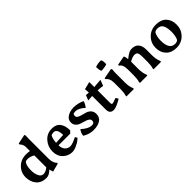

<svg xmlns="http://www.w3.org/2000/svg" viewBox="236 -1954 3183 3183"><g transform="rotate(-45 1827.0 -362.5)"><path d="M289 19Q171 19 110 -54Q49 -127 49 -236.5Q49 -346 126.5 -422.5Q204 -499 323 -499Q367 -499 408 -492V-582Q408 -648 363 -689V-711L530 -746L540 -724Q537 -705 537 -648V-181Q537 -135 550.5 -95Q564 -55 586 -40L588 -18L438 21Q427 -10 418 -47Q352 19 289 19ZM193 -250Q193 -174 220 -117.5Q247 -61 298 -61Q349 -61 408 -108V-388Q349 -426 279 -426Q249 -426 232 -413Q193 -365 193 -250Z M891 19Q804 19 735 -46Q666 -111 666 -221.5Q666 -332 739 -415.5Q812 -499 928 -499Q1026 -499 1074 -436Q1122 -373 1122 -262L1084 -223H810Q811 -151 848.5 -112Q886 -73 938.5 -73Q991 -73 1097 -128L1122 -90Q1103 -72 1079 -53Q1055 -34 998.5 -7.5Q942 19 891 19ZM905 -435Q868 -435 846 -420Q830 -395 821 -354Q812 -313 811 -281L986 -291Q986 -435 905 -435Z M1438 -65Q1495 -65 1495 -120Q1495 -171 1398 -197Q1358 -208 1318 -222Q1278 -236 1250 -267Q1222 -298 1222 -346Q1222 -415 1284 -453.5Q1346 -492 1435 -492Q1524 -492 1621 -449Q1616 -405 1567 -343Q1527 -383 1484 -404Q1441 -425 1409 -425Q1377 -425 1360 -418Q1345 -405 1345 -375.5Q1345 -346 1373.5 -330Q1402 -314 1443 -304.5Q1484 -295 1525 -281Q1566 -267 1594.5 -233.5Q1623 -200 1623 -146Q1623 -68 1562.5 -28.5Q1502 11 1402 11Q1302 11 1211 -46Q1215 -106 1256 -157Q1355 -65 1438 -65Z M1912 -116Q1912 -80 1931 -80Q1958 -80 2032 -111L2062 -66Q2022 -40 1967 -14.5Q1912 11 1871 11Q1783 11 1783 -90V-408Q1768 -408 1684 -401L1720 -491Q1738 -488 1784 -486Q1782 -532 1778 -571L1912 -605V-487Q1952 -488 2069 -500L2030 -397Q1979 -406 1912 -408Z M2306 -717Q2315 -709 2318.5 -683Q2322 -657 2322 -643Q2322 -629 2320 -618L2311 -610Q2267 -597 2196 -592L2185 -597Q2177 -610 2172.5 -640Q2168 -670 2168 -681.5Q2168 -693 2168 -697L2177 -705Q2231 -723 2284 -723H2295ZM2325 -393V-179Q2325 -84 2354 -22V0H2179V-22Q2196 -73 2196 -157V-305Q2196 -360 2179 -396.5Q2162 -433 2136 -447V-469L2319 -503L2331 -483Q2325 -460 2325 -393Z M2804 -499Q2879 -499 2920 -452.5Q2961 -406 2961 -318V-191Q2961 -92 2991 -22V0H2815V-22Q2832 -69 2832 -157V-282Q2832 -340 2818 -367.5Q2804 -395 2758 -395Q2712 -395 2641 -353V-189Q2641 -84 2670 -22V0H2495V-22Q2512 -73 2512 -164V-298Q2512 -417 2452 -447V-469L2614 -500L2625 -481Q2633 -457 2636 -417Q2687 -458 2724.5 -478.5Q2762 -499 2804 -499Z M3339.5 19Q3223 19 3156.5 -49Q3090 -117 3090 -228Q3090 -339 3167 -418.5Q3244 -498 3363.5 -498Q3483 -498 3546.5 -431.5Q3610 -365 3610 -253Q3610 -141 3533 -61Q3456 19 3339.5 19ZM3466 -228Q3466 -325 3438 -379.5Q3410 -434 3340 -434Q3295 -434 3270 -412Q3254 -389 3244 -343Q3234 -297 3234 -254Q3234 -45 3367 -45Q3407 -45 3432 -66Q3449 -89 3457.5 -136.5Q3466 -184 3466 -228Z"/></g></svg>

Font: Asul
Style: Bold
Weight: 700
Designer: Mariela Monsalve
Foundry: Mariela Monsalve
Version: Version 1.002